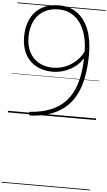

<svg xmlns="http://www.w3.org/2000/svg" viewBox="-121 -1491 1376 2462"><g transform="rotate(5 567.0 -259.5)"><path d="M536 -1424Q676 -1424 773 -1352Q870 -1280 921 -1148Q972 -1016 972 -834Q972 -694 952 -570Q932 -446 887 -343.5Q842 -241 765.5 -165Q689 -89 577.5 -42.5Q466 4 311 15Q288 16 281 12.5Q274 9 272 -5Q271 -18 274.5 -24.5Q278 -31 290 -32Q438 -44 544.5 -87Q651 -130 722.5 -202Q794 -274 836 -369.5Q878 -465 896 -582.5Q914 -700 914 -835Q914 -974 884.5 -1075Q855 -1176 803.5 -1242Q752 -1308 683.5 -1340Q615 -1372 536 -1372Q453 -1372 387.5 -1345.5Q322 -1319 275.5 -1269Q229 -1219 204.5 -1146.5Q180 -1074 180 -983Q180 -871 223 -790Q266 -709 343.5 -665Q421 -621 527 -621Q582 -621 635.5 -635Q689 -649 736.5 -676Q784 -703 823 -739.5Q862 -776 890 -820Q918 -864 932 -913L943 -842Q923 -783 882 -733Q841 -683 784.5 -646.5Q728 -610 662 -589.5Q596 -569 525 -569Q432 -569 357.5 -598Q283 -627 230.5 -681Q178 -735 150.5 -811.5Q123 -888 123 -983Q123 -1086 151 -1167.5Q179 -1249 233 -1306.5Q287 -1364 363.5 -1394Q440 -1424 536 -1424ZM0 895H1134V905H0ZM0 -20H1134V0H0ZM0 -505H1134V-500H0ZM0 -1415H1134V-1405H0Z"/></g></svg>

Font: Playwrite BE WAL Guides
Style: Regular
Weight: 400
Designer: Veronika Burian, José Scaglione
Foundry: TypeTogether
Version: Version 1.003